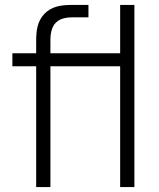

<svg xmlns="http://www.w3.org/2000/svg" viewBox="-20 -755 642 775"><path d="M465 -540H183.5V-592.5C183.5 -658.5 212.5 -685 272.5 -685H337V-735H267.5C225 -735 187 -728.5 158.5 -698.5C131 -668.5 126 -632.5 126 -590.5V-540H30V-487.5H126V0H183.5V-487.5H465V0H522.5V-735H465Z"/></svg>

Font: Hauora Light
Style: Regular
Weight: 300
Designer: Wayne Shih
Foundry: WCYS
Version: Version 1.001;hotconv 1.0.109;makeotfexe 2.5.65596